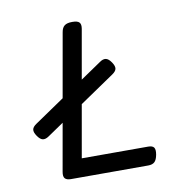

<svg xmlns="http://www.w3.org/2000/svg" viewBox="-69 -655 739 726"><g transform="rotate(-10 300.0 -292.0)"><path d="M253.4 -584.5Q233.9 -584.5 224.4 -577.1Q214.8 -569.8 211.9 -552.7L120.1 -33.2Q116.7 -15.1 123.3 -7.6Q129.9 0 146.5 0H442.9Q459.5 0 467.8 -8.1Q476.1 -16.1 479.5 -35.2Q482.9 -54.2 477.3 -62.3Q471.7 -70.3 455.1 -70.3H200.2L285.2 -552.7Q288.1 -569.8 281.2 -577.1Q274.4 -584.5 254.4 -584.5ZM53.7 -228.5Q40 -219.2 38.3 -209.2Q36.6 -199.2 46.9 -184.1Q57.1 -168.9 67.6 -166.7Q78.1 -164.6 91.3 -173.8L369.1 -362.8Q382.8 -372.1 384.5 -382.1Q386.2 -392.1 376 -407.2Q365.7 -422.4 355.2 -424.6Q344.7 -426.8 331.5 -417.5Z"/></g></svg>

Font: Courier Prime Sans
Style: Regular
Weight: 300
Italic angle: -10°
Designer: Alan Dague-Greene
Foundry: Quote-Unquote Apps
Version: Version 3.23